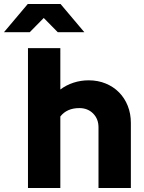

<svg xmlns="http://www.w3.org/2000/svg" viewBox="-90 -941 721 961"><path d="M199 -780Q182 -798 164 -815.5Q146 -833 129 -851Q112 -833 94 -815.5Q76 -798 59 -780H-70Q-40 -815 -10.5 -850.5Q19 -886 49 -921H213Q243 -886 272.5 -850.5Q302 -815 332 -780ZM50 0V-700H212V-493Q241 -515 277.5 -527Q314 -539 354 -539Q400 -539 439 -523Q478 -507 506 -478.5Q534 -450 549.5 -411Q565 -372 565 -326V0H403V-261V-304Q403 -346 376 -373Q349 -400 307 -400Q245 -400 212 -358V0Z"/></svg>

Font: Rosa Sans Black
Style: Regular
Weight: 900
Designer: Pentagram / MCKL
Foundry: Pentagram / MCKL
Version: Version 1.005;September 16, 2019;FontCreator 11.5.0.2425 64-